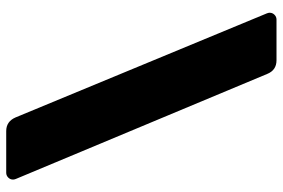

<svg xmlns="http://www.w3.org/2000/svg" viewBox="-166 -660 910 618"><g transform="rotate(-90 289.0 -351.0)"><path d="M176 -786H42Q33 -786 26.5 -779.5Q20 -773 20 -764Q20 -760 22 -755L360 54Q372 84 404 84H535Q544 84 550.5 77.5Q557 71 557 62Q557 58 555 53L220 -756Q207 -786 176 -786Z"/></g></svg>

Font: Rubik
Style: Regular
Weight: 900
Designer: Hubert & Fischer
Foundry: Hubert & Fischer
Version: Version 1.100